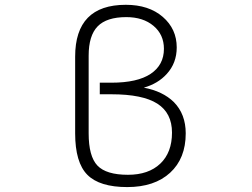

<svg xmlns="http://www.w3.org/2000/svg" viewBox="-20 -761 1040 792"><path d="M504.9 10.7Q390.6 10.7 340.3 -40Q290 -90.8 290 -210.9V-527.3Q290 -741.2 499 -741.2Q593.8 -741.2 651.4 -691.4Q709 -641.6 709 -565.4Q709 -501 668 -456.1Q631.8 -416 573.2 -399.4Q651.4 -384.8 697.3 -339.8Q746.1 -290 746.1 -210.9Q746.1 -107.4 681.6 -48.3Q617.2 10.7 504.9 10.7ZM345.7 -531.2V-210.9Q345.7 -116.2 381.8 -78.1Q418 -40 507.8 -40Q592.8 -40 641.1 -85.9Q689.5 -131.8 689.5 -213.9Q689.5 -294.9 628.9 -333.5Q568.4 -372.1 439.5 -372.1H391.6V-419.9H439.5Q546.9 -419.9 601.6 -456.5Q656.2 -493.2 656.2 -559.6Q656.2 -618.2 613.3 -654.3Q570.3 -690.4 501 -690.4Q419.9 -690.4 382.8 -652.3Q345.7 -614.3 345.7 -531.2Z"/></svg>

Font: Gen Shin Gothic Monospace Light
Style: Regular
Weight: 300
Designer: [Source Han Sans]
Ryoko NISHIZUKA  (kana & ideographs); Paul D. Hunt (Latin, Greek & Cyrillic); Wenlong ZHANG  (bopomofo
Version: Version 1.002.20150607